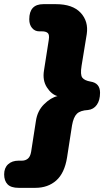

<svg xmlns="http://www.w3.org/2000/svg" viewBox="-69 -725 527 925"><path d="M21 180Q-16 180 -32.5 163Q-49 146 -49 115Q-49 84 -30 66.5Q-11 49 21 49H37Q53 49 65 39.5Q77 30 81 6L104 -142Q111 -191 143.5 -223Q176 -255 208 -262Q179 -270 157 -304Q135 -338 143 -386L166 -533Q170 -558 161 -566Q152 -574 133 -574H120Q99 -574 85.5 -590Q72 -606 72 -632Q72 -705 140 -705H200Q281 -705 319.5 -663.5Q358 -622 349 -561L324 -408Q317 -365 327.5 -351Q338 -337 367 -332Q413 -325 413 -278Q413 -242 397.5 -220Q382 -198 355 -195Q318 -193 301.5 -177Q285 -161 278 -121L254 34Q242 109 202 144.5Q162 180 101 180Z"/></svg>

Font: Nunito Black
Style: Italic
Weight: 900
Italic angle: -9°
Designer: Vernon Adams
Foundry: Vernon Adams
Version: Version 3.601; ttfautohint (v1.8.2.53-6de2)